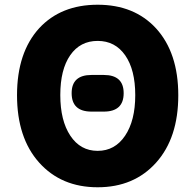

<svg xmlns="http://www.w3.org/2000/svg" viewBox="-20 -778 826 812"><path d="M146 -659Q238 -758 393 -758Q548 -758 640 -658Q734 -555 734 -375Q734 -195 640.5 -90.5Q547 14 393 14Q239 14 145.5 -90.5Q52 -195 52 -375.5Q52 -556 146 -659ZM277.5 -204Q320 -140 393 -140Q466 -140 509 -204Q552 -268 552 -375.5Q552 -483 509.5 -544Q467 -605 393 -605Q319 -605 277 -544.5Q235 -484 235 -376Q235 -268 277.5 -204ZM367 -306Q283 -306 283 -384Q283 -461 367 -461H419Q503 -461 503 -384Q503 -306 419 -306Z"/></svg>

Font: Resource Han Rounded JP Heavy
Style: Regular
Weight: 900
Designer: Cyano Hao (round all glyphs); Ryoko NISHIZUKA 西塚涼子 (kana, bopomofo & ideographs); Paul D. Hunt (Latin, Greek & Cyrillic)
Foundry: Cyano Hao
Version: 0.990